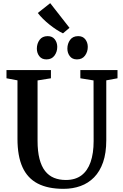

<svg xmlns="http://www.w3.org/2000/svg" viewBox="-20 -1186 776 1214"><path d="M381.5 8Q283 8 218.5 -25.5Q154 -59 122.2 -129Q90.5 -199 90.5 -308V-678L21 -691V-743H302V-691L217.5 -677.5V-296Q217.5 -228.5 229.8 -181.2Q242 -134 265.2 -104.5Q288.5 -75 321.5 -61.5Q354.5 -48 396.5 -48Q456 -48 494.8 -77Q533.5 -106 552.8 -161.2Q572 -216.5 572 -294L571.5 -677.5L488 -691V-743H723V-691L652 -678V-300Q652 -218.5 631.8 -160.2Q611.5 -102 575 -64.8Q538.5 -27.5 489.2 -9.8Q440 8 381.5 8ZM273 -810.5Q244 -810.5 228.5 -830.8Q213 -851 213 -878.5Q213 -910 230.2 -933.8Q247.5 -957.5 281 -957.5H282Q311 -957.5 326.5 -937.2Q342 -917 342 -889.5Q342 -858.5 324.5 -834.5Q307 -810.5 274 -810.5ZM466 -810.5Q437 -810.5 421.5 -830.8Q406 -851 406 -878.5Q406 -910 423.2 -933.8Q440.5 -957.5 474 -957.5H475Q504 -957.5 519.5 -937.2Q535 -917 535 -889.5Q535 -858.5 517.5 -834.5Q500 -810.5 467 -810.5ZM377.5 -975.5Q359.5 -984 337.5 -998.2Q315.5 -1012.5 293.5 -1030Q271.5 -1047.5 252.2 -1066.5Q233 -1085.5 219 -1104L297.5 -1166L419.5 -1010L378.5 -975.5Z"/></svg>

Font: Merriweather 28pt SemiBold
Style: Regular
Weight: 600
Version: Version 2.100